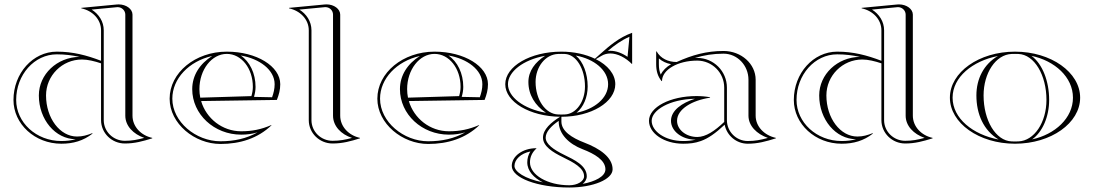

<svg xmlns="http://www.w3.org/2000/svg" viewBox="-20 -635 4870 855"><path d="M40 -190C40 -82.4 135.4 5 253 5C306 5 351 -8 392 -40L391 -42C368 -33 348 -27 323 -27C246.8 -27 185 -109 185 -210C185 -298.3 256.7 -370 345 -370C370.3 -370 401.8 -362.5 430 -352.9V-100C430 -42 478 4 536 4C580 4 616 -6 658 -19V-21C607 -32 570 -72 570 -120V-570C570 -594.5 542.7 -615.4 508.2 -615.4C505.5 -615.4 502.8 -615.3 500 -615L342 -600V-598C393 -587 430 -548 430 -500V-364.3C365.5 -389.1 304.4 -405 233 -405C126.5 -405 40 -308.7 40 -190ZM442 -500C442 -539.2 420.1 -572.2 388.1 -592.3L500.6 -603C501.7 -603.1 502.8 -603.2 503.9 -603.2C522.4 -603.2 538 -588.3 538 -570V-120C538 -74.4 573.6 -37.8 622.3 -21C592.3 -12.8 567.1 -8 536 -8C484.4 -8 442 -48.9 442 -100ZM334.1 -381.7C233.8 -380.4 153 -304 153 -210C153 -102.7 226.4 -15.5 317.3 -15.1C296.7 -9.4 276.2 -7 253 -7C141.1 -7 52 -89.9 52 -190C52 -302.1 133.1 -393 233 -393C268.5 -393 301.8 -388.9 334.1 -381.7Z M924.9 -385.8C870.3 -351.4 836 -299.9 836 -238C836 -126.2 933.6 -35.4 1053.9 -35.4C1079.9 -35.4 1101.9 -38.3 1126.8 -45.6C1077.8 -17.9 1023.1 -5.9 961.8 -5.9C852.1 -5.9 747.4 -92.5 747.4 -195.6C747.4 -284.8 821.1 -362.2 924.9 -385.8ZM1228 -260C1228 -340 1122.5 -405 990 -405C849.4 -405 735.4 -311.2 735.4 -195.6C735.4 -84.3 846.7 6.1 961.8 6.1C1049.8 6.1 1128 -19 1189 -77L1188 -78C1144 -59 1103.3 -50.4 1053.9 -50.4C969.8 -50.4 898.4 -107.5 875.6 -185L1213 -190C1222.1 -213.7 1228 -234.8 1228 -260ZM1051.9 -387.9C1135.8 -373.5 1203 -323.9 1203 -260C1203 -239.4 1198.3 -220.3 1191.6 -201.9L1111 -203.6C1115.2 -217.5 1118 -232.9 1118 -248C1118 -308.3 1092.3 -360.7 1051.9 -387.9ZM871.8 -200.1C869.3 -212.3 868 -225 868 -238C868 -324.7 922.7 -395 990 -395C1055.1 -395 1106 -330.8 1106 -248C1106 -234.5 1103.4 -220.1 1099.5 -207Z M1355 -100C1355 -42 1403 4 1461 4C1505 4 1542 -6 1583 -19V-21C1533 -32 1495 -71 1495 -120V-570C1495 -594.5 1468 -615.5 1433.9 -615.5C1431 -615.5 1428 -615.3 1425 -615L1267 -600V-598C1317 -587 1355 -549 1355 -500ZM1367 -100V-500C1367 -539.9 1344.3 -572.9 1313 -592.3L1426.2 -603.1C1427.4 -603.2 1428.5 -603.2 1429.7 -603.2C1447.7 -603.2 1463 -588.4 1463 -570V-120C1463 -73.9 1498.5 -36.6 1547.6 -20.9C1518.1 -12.8 1492 -8 1461 -8C1409.4 -8 1367 -48.9 1367 -100Z M1849.9 -385.8C1795.3 -351.4 1761 -299.9 1761 -238C1761 -126.2 1858.6 -35.4 1978.9 -35.4C2004.9 -35.4 2026.9 -38.3 2051.8 -45.6C2002.8 -17.9 1948.1 -5.9 1886.8 -5.9C1777.1 -5.9 1672.4 -92.5 1672.4 -195.6C1672.4 -284.8 1746.1 -362.2 1849.9 -385.8ZM2153 -260C2153 -340 2047.5 -405 1915 -405C1774.4 -405 1660.4 -311.2 1660.4 -195.6C1660.4 -84.3 1771.7 6.1 1886.8 6.1C1974.8 6.1 2053 -19 2114 -77L2113 -78C2069 -59 2028.3 -50.4 1978.9 -50.4C1894.8 -50.4 1823.4 -107.5 1800.6 -185L2138 -190C2147.1 -213.7 2153 -234.8 2153 -260ZM1976.9 -387.9C2060.8 -373.5 2128 -323.9 2128 -260C2128 -239.4 2123.3 -220.3 2116.6 -201.9L2036 -203.6C2040.2 -217.5 2043 -232.9 2043 -248C2043 -308.3 2017.3 -360.7 1976.9 -387.9ZM1796.8 -200.1C1794.3 -212.3 1793 -225 1793 -238C1793 -324.7 1847.7 -395 1915 -395C1980.1 -395 2031 -330.8 2031 -248C2031 -234.5 2028.4 -220.1 2024.5 -207Z M2650 -392 2629.3 -373.5C2588.3 -393.2 2536.4 -405 2480 -405C2342 -405 2230 -340 2230 -260C2230 -181.1 2338.8 -116.9 2474.1 -115C2434.1 -90 2398 -58.9 2398 -22C2398 16 2440.4 42.5 2486.7 65.1C2534.6 88.5 2581 112.9 2581 150C2581 172.1 2551.4 190 2515 190C2418.4 190 2340 144.3 2340 88C2340 63.4 2350.4 42.6 2369 26L2368 25C2307.8 25 2259 60.4 2259 104C2259 157 2373.7 200 2515 200C2621.5 200 2708 163.7 2708 119C2708 65.2 2650.2 26.2 2582.7 0.3C2525.9 -21.5 2480 -51.2 2480 -94V-115C2612.5 -115 2720 -180 2720 -260C2720 -304.8 2686.3 -344.9 2633.4 -371.5L2658 -386C2670.2 -393.4 2683.7 -396.9 2697.7 -396.9C2729.9 -396.9 2765.1 -378.9 2794 -350L2795 -351V-489C2737 -468 2696 -433 2650 -392ZM2365 -270C2365 -337.3 2408.7 -392.7 2465 -394.7C2470.3 -394.9 2474.7 -395 2480 -395C2485.3 -395 2489.7 -394.9 2495 -394.7C2546.3 -392.8 2585 -328.1 2585 -250C2585 -182.7 2546 -127.1 2495 -125.3C2489.7 -125.1 2485.3 -125 2480 -125C2474.7 -125 2470.3 -125.1 2465 -125.3C2408.3 -127.4 2365 -191.9 2365 -270ZM2468 -96.8V-94C2468 -38 2513.6 6.2 2574.4 29.5C2628.1 50.1 2676 78.4 2676 119C2676 151.2 2628.9 173.7 2574.6 183.9C2585 175.6 2593 163.7 2593 150C2593 102.6 2537.9 76.7 2492 54.3C2444.7 31.3 2410 6.5 2410 -22C2410 -47.5 2433.8 -73.4 2468 -96.8ZM2397.6 177.1C2315.5 160.8 2271 128.7 2271 104C2271 75.4 2299.4 47.9 2341.8 39.5C2332.6 54.3 2328 70.2 2328 88C2328 126.2 2357.3 157.4 2397.6 177.1ZM2686.8 -408.2C2717.2 -434 2747.8 -456.1 2783 -471.3L2774.5 -381.9C2750.2 -398.7 2723.5 -408.8 2697.3 -408.8C2693.8 -408.8 2690.3 -408.6 2686.8 -408.2ZM2411.4 -132.7C2310.5 -150 2242 -203.9 2242 -260C2242 -315.4 2308.9 -368.6 2407.5 -386.6C2363.2 -358.4 2333 -318.8 2333 -270C2333 -213 2362.5 -165.2 2411.4 -132.7ZM2544.1 -387.6C2624.4 -372.9 2688 -323.3 2688 -260C2688 -197.3 2626 -148.2 2547.3 -133C2578.2 -157.6 2597 -202.2 2597 -250C2597 -306.4 2577.4 -360.1 2544.1 -387.6Z M3205 -245V-92C3163 -52 3123.1 -25 3085 -25C3035.3 -25 2995 -57.3 2995 -97C2995 -149 3061.7 -188 3142 -200V-202C3120.8 -205.7 3102.6 -207.2 3081.1 -207.2C2964.6 -207.2 2870 -157.9 2870 -97C2870 -40.7 2938.1 5 3022 5C3050.3 5 3074.6 2.5 3101 -7C3133.7 -18.7 3165.7 -41 3207 -79.7C3216.4 -31.4 3259 5 3310 5C3354.6 5 3392 -5.4 3435 -19V-21C3383 -32.4 3345 -71.8 3345 -120V-280C3345 -350.7 3280.9 -408 3202 -408C3126.4 -408 3062.8 -390.2 2993.3 -358.9C2955.3 -358.9 2922.1 -374.5 2904 -406H2902V-349C2902 -320.4 2908.3 -295.5 2926 -274H2928C2928 -324.3 2998.2 -365.1 3084.7 -365.1C3151.1 -365.1 3205 -311.3 3205 -245ZM2968.4 -349.1C2947.4 -336.9 2931.2 -321.2 2922.4 -302.6C2916.3 -316.7 2914 -331.5 2914 -349V-374.8C2929.2 -361.3 2948 -352.9 2968.4 -349.1ZM3078 -13C3058.7 -8.5 3041.9 -7 3022 -7C2940.7 -7 2882 -51.3 2882 -97C2882 -144.4 2961.9 -193.2 3074.9 -195.2C3016.4 -176.9 2968 -142.9 2968 -97C2968 -50.6 3017.3 -13 3078 -13ZM3074.1 -376.9C3115.2 -389.3 3156.4 -396 3202 -396C3263.3 -396 3313 -344 3313 -280V-120C3313 -74.5 3349.8 -38.3 3399.4 -20.8C3367.8 -12 3342 -7 3310 -7C3258.7 -7 3217 -48.7 3217 -100V-245C3217 -317.9 3157.7 -377.1 3084.7 -377.1C3081.5 -377.1 3077.6 -377 3074.1 -376.9Z M3515 -190C3515 -82.4 3610.4 5 3728 5C3781 5 3826 -8 3867 -40L3866 -42C3843 -33 3823 -27 3798 -27C3721.8 -27 3660 -109 3660 -210C3660 -298.3 3731.7 -370 3820 -370C3845.3 -370 3876.8 -362.5 3905 -352.9V-100C3905 -42 3953 4 4011 4C4055 4 4091 -6 4133 -19V-21C4082 -32 4045 -72 4045 -120V-570C4045 -594.5 4017.7 -615.4 3983.2 -615.4C3980.5 -615.4 3977.8 -615.3 3975 -615L3817 -600V-598C3868 -587 3905 -548 3905 -500V-364.3C3840.5 -389.1 3779.4 -405 3708 -405C3601.5 -405 3515 -308.7 3515 -190ZM3917 -500C3917 -539.2 3895.1 -572.2 3863.1 -592.3L3975.6 -603C3976.7 -603.1 3977.8 -603.2 3978.9 -603.2C3997.4 -603.2 4013 -588.3 4013 -570V-120C4013 -74.4 4048.6 -37.8 4097.3 -21C4067.3 -12.8 4042.1 -8 4011 -8C3959.4 -8 3917 -48.9 3917 -100ZM3809.1 -381.7C3708.8 -380.4 3628 -304 3628 -210C3628 -102.7 3701.4 -15.5 3792.3 -15.1C3771.7 -9.4 3751.2 -7 3728 -7C3616.1 -7 3527 -89.9 3527 -190C3527 -302.1 3608.1 -393 3708 -393C3743.5 -393 3776.8 -388.9 3809.1 -381.7Z M4576.1 -14.3C4622.9 -47.5 4652 -115.9 4652 -190C4652 -273.3 4622.1 -350.7 4573.1 -386.3C4677.2 -364.5 4758 -291.4 4758 -200C4758 -109.4 4678.7 -36.7 4576.1 -14.3ZM4360 -210C4360 -309.7 4414 -392.1 4485 -394.7C4490.3 -394.9 4494.7 -395 4500 -395C4505.3 -395 4509.7 -394.9 4515 -394.7C4586.4 -392.1 4640 -300.4 4640 -190C4640 -90.3 4586 -7.9 4515 -5.3C4509.7 -5.1 4505.3 -5 4500 -5C4494.7 -5 4490.3 -5.1 4485 -5.3C4413.6 -7.9 4360 -99.6 4360 -210ZM4210 -200C4210 -86.8 4339.9 5 4500 5C4660.1 5 4790 -86.8 4790 -200C4790 -313.2 4660.1 -405 4500 -405C4339.9 -405 4210 -313.2 4210 -200ZM4426.9 -13.7C4312.2 -35.5 4222 -107.8 4222 -200C4222 -291.5 4310.7 -363.3 4423.9 -385.7C4361.1 -349 4328 -284.5 4328 -210C4328 -127.2 4359.7 -54.3 4426.9 -13.7Z"/></svg>

Font: Sortefax
Style: Medium
Weight: 500
Designer: gluk
Foundry: gluk
Version: Version 0.261